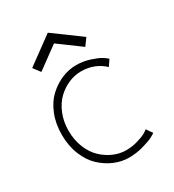

<svg xmlns="http://www.w3.org/2000/svg" viewBox="-152 -682 709 782"><g transform="rotate(-30 203.0 -291.0)"><path d="M90.5 -469 66 -501.5 193 -594.5 320.5 -501 296.5 -468 193 -544ZM230.5 -20Q259.5 -20 286 -28Q312.5 -36 323.5 -42.2Q334.5 -48.5 341.5 -54.5L361 -26.5Q356 -22 340.2 -14Q324.5 -6 292 3Q259.5 12 226.5 12Q192.5 12 159.2 -1.8Q126 -15.5 97.8 -41.5Q69.5 -67.5 52 -110.2Q34.5 -153 34.5 -205.5Q34.5 -258 52 -300.8Q69.5 -343.5 97.8 -369.2Q126 -395 159.2 -408.8Q192.5 -422.5 226.5 -422.5Q259.5 -422.5 290.8 -412.2Q322 -402 336.2 -393Q350.5 -384 357.5 -377L338.5 -349Q294.5 -390.5 230.5 -390.5Q201 -390.5 172.2 -378.2Q143.5 -366 119.8 -343.2Q96 -320.5 81.2 -284.5Q66.5 -248.5 66.5 -205.5Q66.5 -162.5 81.2 -126.2Q96 -90 119.8 -67.5Q143.5 -45 172.2 -32.5Q201 -20 230.5 -20Z"/></g></svg>

Font: League Spartan ExtraLight
Style: Regular
Weight: 200
Foundry: The League of Moveable Type
Version: Version 2.002